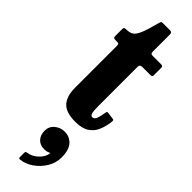

<svg xmlns="http://www.w3.org/2000/svg" viewBox="-351 -665 1012 1012"><g transform="rotate(45 155.0 -159.5)"><path d="M310 -118.5Q305.5 -83 292.5 -52.5Q279.5 -22 251.5 -3.8Q223.5 14.5 174.5 14.5Q104 14.5 75.2 -17.5Q46.5 -49.5 46.5 -111V-422Q46.5 -431.5 44 -435.8Q41.5 -440 31.5 -440H19.5Q10 -440 6.8 -443Q3.5 -446 3.5 -455.5V-504Q3.5 -514.5 6.5 -517.2Q9.5 -520 20 -520Q43 -520 58.2 -528.5Q73.5 -537 86.8 -567.2Q100 -597.5 117 -663.5Q119.5 -673 121.5 -676.5Q123.5 -680 136 -680H186.5Q201.5 -680 201.5 -664.5V-538Q201.5 -526.5 205.2 -523.2Q209 -520 219.5 -520H279Q288 -520 290.8 -517Q293.5 -514 293.5 -505V-452.5Q293.5 -444.5 290 -442.2Q286.5 -440 278.5 -440H220Q201.5 -440 201.5 -423.5V-130.5Q201.5 -97 205.5 -81.5Q209.5 -66 220.5 -66Q235.5 -66 242.2 -85.8Q249 -105.5 253 -133Q254.5 -142 259.2 -141.8Q264 -141.5 273 -140.5L300.5 -137Q309 -136 310 -131.5Q311 -127 310 -118.5ZM93 161.5Q93 130 116.8 110Q140.5 90 172.5 90Q209 90 232.8 116.5Q256.5 143 256.5 197.5Q256.5 239 234.8 274.8Q213 310.5 179.5 333.8Q146 357 111.5 360.5Q104.5 361.5 102 360Q99.5 358.5 99.5 351V318.5Q99.5 310.5 109.5 309Q141 305 167 280.8Q193 256.5 197.5 229Q198 222.5 190 226.5Q179 232.5 159.5 232.5Q129 232.5 111 213Q93 193.5 93 161.5Z"/></g></svg>

Font: Besley* Condensed
Style: Bold
Weight: 700
Width: 3
Designer: Owen Earl
Foundry: indestructible type*
Version: Version 3.000; ttfautohint (v1.8.3)